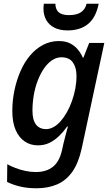

<svg xmlns="http://www.w3.org/2000/svg" viewBox="-20 -769 596 1029"><path d="M176 240Q126 240 87 230.5Q48 221 18 206L19 111Q38 122 63 131.5Q88 141 116 147Q144 153 172 153Q228 153 263.5 125Q299 97 313 33L320 1Q324 -14 328.5 -32.5Q333 -51 337.5 -67Q342 -83 344 -91H340Q321 -64 297.5 -41Q274 -18 246 -4Q218 10 183 10Q144 10 113 -10.5Q82 -31 64 -72Q46 -113 46 -174Q46 -231 57.5 -285.5Q69 -340 90 -388Q111 -436 141.5 -472Q172 -508 211 -528.5Q250 -549 295 -549Q330 -549 354.5 -537Q379 -525 396 -505Q413 -485 424 -460H427L458 -539H539L418 26Q401 104 368 151Q335 198 286.5 219Q238 240 176 240ZM227 -77Q247 -77 267 -88Q287 -99 305 -119.5Q323 -140 338.5 -167.5Q354 -195 365.5 -227Q377 -259 383.5 -293.5Q390 -328 390 -362Q390 -407 370.5 -434.5Q351 -462 309 -462Q282 -462 258 -445.5Q234 -429 215 -401Q196 -373 182 -336.5Q168 -300 161 -259Q154 -218 154 -176Q154 -126 173 -101.5Q192 -77 227 -77ZM342 -606Q301 -606 272 -620.5Q243 -635 228 -661.5Q213 -688 213 -723Q213 -731 213.5 -737Q214 -743 215 -749H277Q277 -730 284.5 -716Q292 -702 308 -695Q324 -688 350 -688Q391 -688 414 -703.5Q437 -719 444 -749H509Q494 -675 452 -640.5Q410 -606 342 -606Z"/></svg>

Font: Noto Sans Display Medium
Style: Italic
Weight: 500
Italic angle: -12°
Designer: Monotype Design Team
Foundry: Monotype Imaging Inc.
Version: Version 2.003